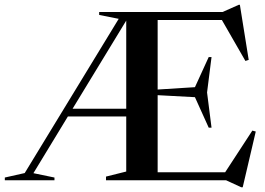

<svg xmlns="http://www.w3.org/2000/svg" viewBox="-42 -766 1128 816"><path d="M408.5 0V-15.5L494.5 -37V-271H246.5L100 -30L189.5 -11.5V0H-21.5V-11.5L63 -30.5L462.5 -686L379.5 -702.5V-715H904L972.5 -745.5H977.5L1015 -511.5L1001 -507L901 -681H628V-385.5L786.5 -395.5L845 -523.5H857L838 -373L857 -223.5H845L786.5 -353L628 -361.5V-34H915L1030.5 -211L1045 -207L989.5 30H983.5L918.5 0ZM266.5 -304H494.5V-678.5Z"/></svg>

Font: Newsreader Display Medium
Style: Regular
Weight: 500
Designer: Hugues Gentile
Foundry: Production Type
Version: Version 1.001